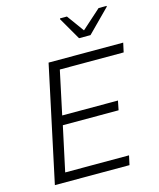

<svg xmlns="http://www.w3.org/2000/svg" viewBox="-132 -1008 909 1101"><g transform="rotate(-15 322.5 -458.0)"><path d="M55 0 202 -688H645L633 -633H254L199 -375H530L519 -320H188L131 -55H510L498 0ZM407 -778 330 -911 331 -916H372L446 -814L560 -916H608L607 -911L475 -778Z"/></g></svg>

Font: Saira Thin Light
Style: Italic
Weight: 300
Italic angle: -12°
Version: Version 1.101